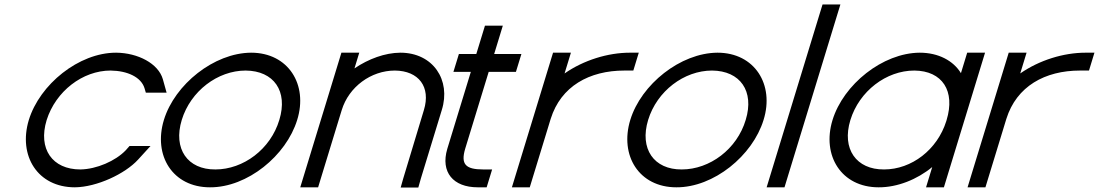

<svg xmlns="http://www.w3.org/2000/svg" viewBox="-20 -819 4922 860"><path d="M709.5 -464 726.2 -404H633.2L627.3 -424C612.2 -473 552 -502 475.3 -503C349.9 -503 229.5 -410 188.9 -281C149.5 -152 214.5 -60 339.8 -60C412.6 -61 497.5 -98 543.3 -146L560.1 -165H654.1L598.4 -104C539.9 -40 413.4 19 315.4 20C148.6 20 61 -121 108.9 -281C157.8 -441 333 -583 499.7 -583H500.9C597.2 -582 689.2 -535 709.5 -464Z M714.2 -282C762.8 -441 938.8 -582 1104.7 -583C1271.5 -583 1360.5 -440 1311.2 -282C1262.3 -122 1088 21 920.4 20C753.6 20 665.3 -122 714.2 -282ZM794.2 -282C754.5 -152 820.3 -59 944.8 -60C1070.2 -60 1192.2 -151 1231.2 -282C1270.7 -411 1206.5 -502 1080.3 -503C954.9 -503 833.7 -411 794.2 -282Z M1567.7 -512.6C1630.8 -555.4 1704.5 -582.5 1773.2 -583C1919.3 -583 2001.1 -461 1958.8 -326L1865.3 -20L1853.7 21H1774.7L1786 -19L1878.7 -326C1910.5 -430 1855.4 -502 1748.8 -503C1641.8 -503 1542.5 -430 1510.7 -326L1498.4 -286L1417.1 -20L1404.9 20H1324.9L1337.1 -20L1418.4 -286L1430.7 -326L1497 -543L1509.2 -583H1589.2L1577 -543Z M2168.9 -497 2063.4 -152C2043.6 -84 2064.3 -60 2144.3 -60H2184.3L2159.8 20H2119.8C2009.8 20 1952.6 -48 1983.4 -152L2088.9 -497H2050.9H2010.9L2035.4 -577H2075.4H2113.4L2140 -664L2152.2 -704H2232.2L2220 -664L2193.4 -577H2275.4H2315.4L2290.9 -497H2250.9Z M2508.8 -490C2594.6 -549.8 2703.5 -583 2801.2 -583H2841.2L2816.8 -503H2776.8C2619.3 -503 2492.4 -432.5 2446.7 -286.8L2445.2 -282L2433 -242L2365.1 -20L2352.9 20H2272.9L2285.1 -20L2353 -242L2365.2 -282C2365.6 -283.3 2366 -284.6 2366.4 -285.9L2445 -543L2457.2 -583H2537.2L2525 -543Z M2803.2 -282C2851.8 -441 3027.8 -582 3193.7 -583C3360.5 -583 3449.5 -440 3400.2 -282C3351.3 -122 3177 21 3009.4 20C2842.6 20 2754.3 -122 2803.2 -282ZM2883.2 -282C2843.5 -152 2909.3 -59 3033.8 -60C3159.2 -60 3281.2 -151 3320.2 -282C3359.7 -411 3295.5 -502 3169.3 -503C3043.9 -503 2922.7 -411 2883.2 -282Z M3652 -759 3664.3 -799H3744.3L3732 -759L3506.1 -20L3493.9 20H3413.9L3426.1 -20Z M3708.9 -281C3757.8 -441 3933.8 -582 4099.7 -583C4183.3 -583 4250.3 -547.1 4284.2 -491.3L4300 -543L4312.2 -583H4392.2L4380 -543L4301.1 -284.8L4299.9 -281L4220.1 -20L4207.9 20H4127.9L4140.1 -20L4155.6 -70.8C4088 -15.1 3999.3 20.5 3915.4 20C3748.6 20 3660.3 -122 3708.9 -281ZM3788.9 -281C3749.5 -152 3815.3 -59 3939.8 -60C4063.7 -60 4178.5 -148.8 4218.5 -276.3L4219.9 -281C4259.7 -411 4201.5 -502 4075.3 -503C3949.9 -503 3828.7 -411 3788.9 -281Z M4549.8 -490C4635.6 -549.8 4744.5 -583 4842.2 -583H4882.2L4857.8 -503H4817.8C4660.3 -503 4533.4 -432.5 4487.7 -286.8L4486.2 -282L4474 -242L4406.1 -20L4393.9 20H4313.9L4326.1 -20L4394 -242L4406.2 -282C4406.6 -283.3 4407 -284.6 4407.4 -285.9L4486 -543L4498.2 -583H4578.2L4566 -543Z"/></svg>

Font: Nordica Plus
Style: NordicaClassicLtExtObl
Weight: 300
Version: Version 1.01